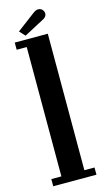

<svg xmlns="http://www.w3.org/2000/svg" viewBox="-134 -925 526 968"><g transform="rotate(-15 129.0 -441.0)"><path d="M16.5 0V-37.5H69V-712.5H16.5V-750H189V-37.5H242V0ZM78.5 -769.5 51.5 -798.5 145 -869Q161 -881.5 173.5 -881.5Q190.5 -881.5 199.5 -866Q203 -859.5 203 -852.5Q203 -832.5 175.5 -821Z"/></g></svg>

Font: Imbue 10pt
Style: Bold
Weight: 700
Designer: Tyler Finck
Foundry: Etcetera Type Company
Version: Version 1.102; ttfautohint (v1.8.3)